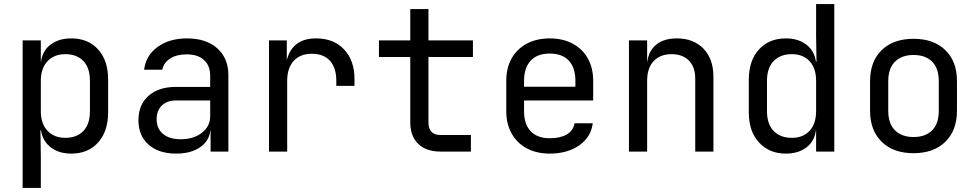

<svg xmlns="http://www.w3.org/2000/svg" viewBox="-20 -750 4840 950"><path d="M92 180V-550H182V-445H183Q190 -499 230.5 -529.5Q271 -560 333 -560Q416 -560 465.5 -505.5Q515 -451 515 -356V-195Q515 -100 465.5 -45Q416 10 333 10Q271 10 231 -21Q191 -52 183 -105H180L182 20V180ZM303 -68Q360 -68 392.5 -102Q425 -136 425 -200V-350Q425 -414 392.5 -448Q360 -482 303 -482Q248 -482 215 -447Q182 -412 182 -350V-200Q182 -138 215 -103Q248 -68 303 -68Z M852 10Q765 10 715 -34.5Q665 -79 665 -155Q665 -232 715 -276Q765 -320 850 -320H1020V-375Q1020 -425 989.5 -453Q959 -481 903 -481Q854 -481 822 -460.5Q790 -440 783 -405H693Q702 -476 760 -518Q818 -560 905 -560Q1000 -560 1055 -511Q1110 -462 1110 -378V0H1022V-105H1021Q1015 -52 969.5 -21Q924 10 852 10ZM874 -61Q938 -61 979 -93Q1020 -125 1020 -175V-253H852Q807 -253 781 -228Q755 -203 755 -160Q755 -114 786.5 -87.5Q818 -61 874 -61Z M1311 0V-550H1399V-452Q1426 -560 1544 -560Q1631 -560 1682.5 -505.5Q1734 -451 1734 -358V-325H1644V-350Q1644 -415 1612.5 -449.5Q1581 -484 1523 -484Q1466 -484 1433.5 -449Q1401 -414 1401 -350V0Z M2160 0Q2089 0 2049.5 -38Q2010 -76 2010 -145V-468H1855V-550H2010V-705H2100V-550H2320V-468H2100V-145Q2100 -82 2160 -82H2310V0Z M2700 10Q2635 10 2586.5 -16Q2538 -42 2511.5 -89.5Q2485 -137 2485 -200V-350Q2485 -414 2511.5 -461Q2538 -508 2586.5 -534Q2635 -560 2700 -560Q2765 -560 2813.5 -534Q2862 -508 2888.5 -461Q2915 -414 2915 -350V-253H2573V-200Q2573 -135 2606 -100.5Q2639 -66 2700 -66Q2752 -66 2784 -84.5Q2816 -103 2823 -140H2913Q2904 -71 2845.5 -30.5Q2787 10 2700 10ZM2573 -321H2827V-350Q2827 -415 2794.5 -450Q2762 -485 2700 -485Q2639 -485 2606 -450Q2573 -415 2573 -350Z M3092 0V-550H3182V-445H3183Q3190 -500 3228 -530Q3266 -560 3329 -560Q3412 -560 3461 -509Q3510 -458 3510 -370V0H3420V-360Q3420 -419 3388.5 -450.5Q3357 -482 3303 -482Q3247 -482 3214.5 -448Q3182 -414 3182 -350V0Z M3868 10Q3786 10 3735.5 -45Q3685 -100 3685 -194V-355Q3685 -450 3735 -505Q3785 -560 3868 -560Q3930 -560 3970 -529Q4010 -498 4017 -445H4020L4018 -570V-730H4108V0H4018V-105H4017Q4010 -51 3970 -20.5Q3930 10 3868 10ZM3898 -68Q3954 -68 3986 -103Q4018 -138 4018 -200V-350Q4018 -412 3986 -447Q3954 -482 3898 -482Q3841 -482 3808 -448Q3775 -414 3775 -350V-200Q3775 -136 3808 -102Q3841 -68 3898 -68Z M4500 8Q4400 8 4342.5 -48.5Q4285 -105 4285 -202V-348Q4285 -446 4342.5 -502Q4400 -558 4500 -558Q4600 -558 4657.5 -502Q4715 -446 4715 -349V-202Q4715 -105 4657.5 -48.5Q4600 8 4500 8ZM4500 -72Q4559 -72 4592 -105Q4625 -138 4625 -202V-348Q4625 -412 4592 -445Q4559 -478 4500 -478Q4442 -478 4408.5 -445Q4375 -412 4375 -348V-202Q4375 -138 4408.5 -105Q4442 -72 4500 -72Z"/></svg>

Font: Liga JetBrainsMono Nerd Font
Style: Regular
Weight: 400
Designer: Philipp Nurullin, Konstantin Bulenkov
Foundry: JetBrains
Version: Version 2.225; ttfautohint (v1.8.3)